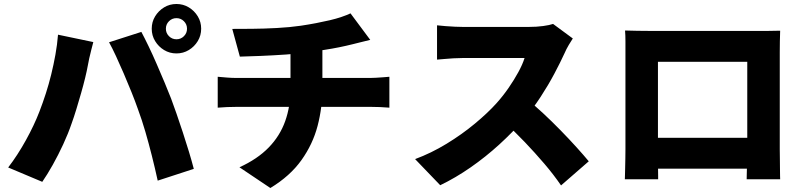

<svg xmlns="http://www.w3.org/2000/svg" viewBox="-20 -876 4040 963"><path d="M812 -732Q812 -710 827.5 -694.5Q843 -679 865 -679Q887 -679 902.5 -694.5Q918 -710 918 -732Q918 -754 902.5 -769.5Q887 -785 865 -785Q843 -785 827.5 -769.5Q812 -754 812 -732ZM741 -732Q741 -766 758 -794Q775 -822 803 -839Q831 -856 865 -856Q899 -856 927 -839Q955 -822 972 -794Q989 -766 989 -732Q989 -698 972 -670Q955 -642 927 -625Q899 -608 865 -608Q831 -608 803 -625Q775 -642 758 -670Q741 -698 741 -732ZM178 -317Q195 -361 210 -407.5Q225 -454 237 -503Q249 -552 258 -602Q267 -652 271 -702L448 -665Q444 -649 438 -626.5Q432 -604 427.5 -583Q423 -562 421 -550Q416 -522 407 -485Q398 -448 386.5 -408Q375 -368 363 -328.5Q351 -289 339 -256Q322 -206 297 -152Q272 -98 244.5 -49Q217 0 192 36L21 -36Q68 -97 110 -173Q152 -249 178 -317ZM672 -328Q658 -368 639.5 -414Q621 -460 601 -506.5Q581 -553 562 -594Q543 -635 527 -664L689 -716Q705 -686 725.5 -643.5Q746 -601 766.5 -553.5Q787 -506 806 -461Q825 -416 838 -382Q850 -350 865.5 -305.5Q881 -261 897 -212Q913 -163 927.5 -115.5Q942 -68 952 -29L771 30Q757 -34 741.5 -95.5Q726 -157 709 -215.5Q692 -274 672 -328Z M1145 -731Q1184 -731 1243.5 -731.5Q1303 -732 1368.5 -735.5Q1434 -739 1489 -747Q1529 -753 1565.5 -760Q1602 -767 1634 -774.5Q1666 -782 1692.5 -791Q1719 -800 1738 -809L1837 -676Q1806 -669 1784 -663Q1762 -657 1748 -654Q1716 -646 1681.5 -639Q1647 -632 1611 -626.5Q1575 -621 1537 -615Q1480 -607 1414 -602.5Q1348 -598 1287 -595.5Q1226 -593 1183 -592ZM1181 -37Q1271 -78 1327.5 -136Q1384 -194 1410.5 -268.5Q1437 -343 1437 -431Q1437 -431 1437 -450Q1437 -469 1437 -511.5Q1437 -554 1437 -626L1597 -643Q1597 -616 1597 -587Q1597 -558 1597 -530.5Q1597 -503 1597 -481.5Q1597 -460 1597 -447Q1597 -434 1597 -434Q1597 -337 1573 -245Q1549 -153 1492 -73Q1435 7 1336 67ZM1072 -491Q1095 -489 1119 -487Q1143 -485 1167 -485Q1180 -485 1219 -485Q1258 -485 1314 -485Q1370 -485 1434 -485Q1498 -485 1562.5 -485Q1627 -485 1683.5 -485Q1740 -485 1780.5 -485Q1821 -485 1836 -485Q1847 -485 1865.5 -486Q1884 -487 1903 -488.5Q1922 -490 1933 -491V-336Q1911 -338 1886 -339Q1861 -340 1839 -340Q1825 -340 1785 -340Q1745 -340 1688 -340Q1631 -340 1566 -340Q1501 -340 1436 -340Q1371 -340 1314.5 -340Q1258 -340 1219 -340Q1180 -340 1168 -340Q1146 -340 1119 -339Q1092 -338 1072 -336Z M2853 -683Q2846 -673 2833 -651Q2820 -629 2812 -610Q2791 -564 2760.5 -506.5Q2730 -449 2691.5 -390Q2653 -331 2609 -279Q2553 -214 2484.5 -151.5Q2416 -89 2340.5 -36.5Q2265 16 2188 53L2062 -78Q2143 -108 2220 -155Q2297 -202 2362 -256Q2427 -310 2471 -359Q2504 -396 2531.5 -436Q2559 -476 2580 -514.5Q2601 -553 2611 -585Q2600 -585 2576 -585Q2552 -585 2521 -585Q2490 -585 2456.5 -585Q2423 -585 2392 -585Q2361 -585 2336.5 -585Q2312 -585 2300 -585Q2278 -585 2253.5 -583.5Q2229 -582 2207.5 -580Q2186 -578 2172 -577V-749Q2190 -747 2214.5 -745Q2239 -743 2262.5 -742Q2286 -741 2300 -741Q2315 -741 2342 -741Q2369 -741 2402.5 -741Q2436 -741 2471.5 -741Q2507 -741 2539.5 -741Q2572 -741 2597 -741Q2622 -741 2634 -741Q2672 -741 2704.5 -745.5Q2737 -750 2754 -756ZM2622 -379Q2660 -349 2704 -308Q2748 -267 2791.5 -222.5Q2835 -178 2872 -137Q2909 -96 2933 -67L2794 54Q2757 0 2710.5 -54.5Q2664 -109 2612.5 -163Q2561 -217 2507 -266Z M3115 -723Q3146 -722 3177 -721.5Q3208 -721 3230 -721Q3248 -721 3282.5 -721Q3317 -721 3362 -721Q3407 -721 3457.5 -721Q3508 -721 3559 -721Q3610 -721 3655 -721Q3700 -721 3735 -721Q3770 -721 3788 -721Q3808 -721 3835.5 -721Q3863 -721 3893 -722Q3892 -697 3891.5 -668.5Q3891 -640 3891 -614Q3891 -599 3891 -569.5Q3891 -540 3891 -500Q3891 -460 3891 -416Q3891 -372 3891 -327Q3891 -282 3891 -242Q3891 -202 3891 -172Q3891 -142 3891 -126Q3891 -110 3891.5 -85Q3892 -60 3892 -35.5Q3892 -11 3892.5 6Q3893 23 3893 23H3725Q3725 23 3725.5 -2Q3726 -27 3727 -62Q3728 -97 3728 -128Q3728 -143 3728 -174Q3728 -205 3728 -245.5Q3728 -286 3728 -330Q3728 -374 3728 -416Q3728 -458 3728 -492Q3728 -526 3728 -546Q3728 -566 3728 -566H3280Q3280 -566 3280 -546Q3280 -526 3280 -492Q3280 -458 3280 -416Q3280 -374 3280 -330Q3280 -286 3280 -245.5Q3280 -205 3280 -174Q3280 -143 3280 -128Q3280 -107 3280 -81Q3280 -55 3280.5 -31.5Q3281 -8 3281 7.5Q3281 23 3281 23H3114Q3114 23 3114.5 7.5Q3115 -8 3115.5 -32Q3116 -56 3116.5 -81.5Q3117 -107 3117 -128Q3117 -143 3117 -173Q3117 -203 3117 -243Q3117 -283 3117 -327.5Q3117 -372 3117 -416.5Q3117 -461 3117 -500.5Q3117 -540 3117 -569.5Q3117 -599 3117 -614Q3117 -638 3117 -669Q3117 -700 3115 -723ZM3787 -185V-30H3196V-185Z"/></svg>

Font: Noto Sans SC Black
Style: Regular
Weight: 900
Designer: Ryoko NISHIZUKA  (kana, bopomofo & ideographs); Paul D. Hunt (Latin, Greek & Cyrillic); Sandoll Communications , Soo-you
Foundry: Adobe
Version: Version 2.004-H2;hotconv 1.0.118;makeotfexe 2.5.65603